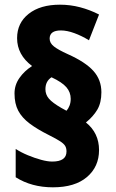

<svg xmlns="http://www.w3.org/2000/svg" viewBox="-20 -784 495 820"><path d="M42 -385Q42 -421 63 -451Q84 -481 117 -502Q53 -550 53 -621Q53 -686 102.5 -725Q152 -764 236 -764Q280 -764 322 -753Q364 -742 403 -722L360 -612Q329 -631 297.5 -642.5Q266 -654 240 -654Q192 -654 192 -619Q192 -600 210.5 -585.5Q229 -571 269 -553Q345 -519 379 -481Q413 -443 413 -390Q413 -345 395.5 -315.5Q378 -286 347 -261Q403 -216 403 -143Q403 -72 351.5 -28Q300 16 206 16Q115 16 47 -27V-148Q70 -133 99 -121Q128 -109 155.5 -101.5Q183 -94 203 -94Q264 -94 264 -137Q264 -151 258.5 -160.5Q253 -170 237 -180.5Q221 -191 189 -207Q139 -232 106.5 -256.5Q74 -281 58 -311Q42 -341 42 -385ZM174 -403Q174 -380 189 -362.5Q204 -345 242 -323L264 -311Q272 -320 277 -333Q282 -346 282 -362Q282 -390 263.5 -411.5Q245 -433 200 -454Q174 -437 174 -403Z"/></svg>

Font: Noto Sans Lao Looped Condensed Black
Style: Regular
Weight: 900
Width: 3
Designer: Mark Frömberg, Ben Mitchell
Foundry: The Fontpad Ltd
Version: Version 1.002; ttfautohint (v1.8.4.7-5d5b)